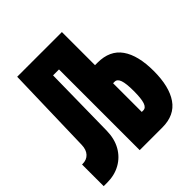

<svg xmlns="http://www.w3.org/2000/svg" viewBox="-191 -847 984 984"><g transform="rotate(-45 300.5 -355.0)"><path d="M2 0V-157H6Q36 -157 53.5 -176Q71 -195 72 -229L85 -710H409V-470H427Q516 -470 558.5 -409.5Q601 -349 601 -236Q601 -123 558.5 -61.5Q516 0 427 0H263V-585H220L214 -190Q213 -132 189 -89.5Q165 -47 123 -23.5Q81 0 27 0ZM409 -131H420Q439 -131 447.5 -156Q456 -181 456 -236Q456 -290 447.5 -314.5Q439 -339 420 -339H409Z"/></g></svg>

Font: Geist Mono UltraBlack
Style: Regular
Weight: 900
Monospace: yes
Designer: Basement.studio, Andrés Briganti, Mateo Zaragoza
Foundry: Basement.studio, Vercel, Andrés Briganti, Guido Ferreyra, Mateo Zaragoza
Version: Version 1.400; ttfautohint (v1.8.4.7-5d5b)